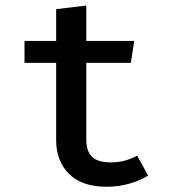

<svg xmlns="http://www.w3.org/2000/svg" viewBox="-20 -680 640 713"><path d="M530 -28Q501 -9.5 460.5 2Q420 13.5 376 13.5Q284 13.5 236.2 -34.2Q188.5 -82 188.5 -160V-446.5H71V-528H188.5V-646L300.5 -659.5V-528H478.5L466 -446.5H300.5V-161Q300.5 -118.5 321.8 -97.8Q343 -77 391.5 -77Q420.5 -77 445 -84Q469.5 -91 489.5 -102Z"/></svg>

Font: Fira Code Light Medium
Style: Regular
Weight: 500
Monospace: yes
Version: Version 5.002